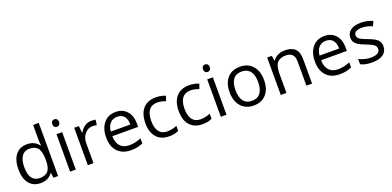

<svg xmlns="http://www.w3.org/2000/svg" viewBox="2 -1665 5272 2579"><g transform="rotate(-20 2638.0 -375.0)"><path d="M450.2 -71.8H445.8Q389.6 9.8 277.8 9.8Q172.9 9.8 114.5 -62Q56.2 -133.8 56.2 -266.1Q56.2 -398.4 114.7 -471.7Q173.3 -544.9 277.8 -544.9Q386.7 -544.9 444.8 -465.8H451.2L447.8 -504.4L445.8 -542V-759.8H526.9V0H460.9ZM288.1 -58.1Q371.1 -58.1 408.4 -103.3Q445.8 -148.4 445.8 -249V-266.1Q445.8 -379.9 408 -428.5Q370.1 -477.1 287.1 -477.1Q215.8 -477.1 178 -421.6Q140.1 -366.2 140.1 -265.1Q140.1 -162.6 177.7 -110.4Q215.3 -58.1 288.1 -58.1Z M779.8 0H698.7V-535.2H779.8ZM691.9 -680.2Q691.9 -708 705.6 -720.9Q719.2 -733.9 739.7 -733.9Q759.3 -733.9 773.4 -720.7Q787.6 -707.5 787.6 -680.2Q787.6 -652.8 773.4 -639.4Q759.3 -626 739.7 -626Q719.2 -626 705.6 -639.4Q691.9 -652.8 691.9 -680.2Z M1195.8 -544.9Q1231.4 -544.9 1259.8 -539.1L1248.5 -463.9Q1215.3 -471.2 1189.9 -471.2Q1125 -471.2 1078.9 -418.5Q1032.7 -365.7 1032.7 -287.1V0H951.7V-535.2H1018.6L1027.8 -436H1031.7Q1061.5 -488.3 1103.5 -516.6Q1145.5 -544.9 1195.8 -544.9Z M1565.9 9.8Q1447.3 9.8 1378.7 -62.5Q1310.1 -134.8 1310.1 -263.2Q1310.1 -392.6 1373.8 -468.8Q1437.5 -544.9 1544.9 -544.9Q1645.5 -544.9 1704.1 -478.8Q1762.7 -412.6 1762.7 -304.2V-252.9H1394Q1396.5 -158.7 1441.7 -109.9Q1486.8 -61 1568.8 -61Q1655.3 -61 1739.7 -97.2V-24.9Q1696.8 -6.3 1658.4 1.7Q1620.1 9.8 1565.9 9.8ZM1543.9 -477.1Q1479.5 -477.1 1441.2 -435.1Q1402.8 -393.1 1396 -318.8H1675.8Q1675.8 -395.5 1641.6 -436.3Q1607.4 -477.1 1543.9 -477.1Z M2114.7 9.8Q1998.5 9.8 1934.8 -61.8Q1871.1 -133.3 1871.1 -264.2Q1871.1 -398.4 1935.8 -471.7Q2000.5 -544.9 2120.1 -544.9Q2158.7 -544.9 2197.3 -536.6Q2235.8 -528.3 2257.8 -517.1L2232.9 -448.2Q2206.1 -459 2174.3 -466.1Q2142.6 -473.1 2118.2 -473.1Q1955.1 -473.1 1955.1 -265.1Q1955.1 -166.5 1994.9 -113.8Q2034.7 -61 2112.8 -61Q2179.7 -61 2250 -89.8V-18.1Q2196.3 9.8 2114.7 9.8Z M2590.8 9.8Q2474.6 9.8 2410.9 -61.8Q2347.2 -133.3 2347.2 -264.2Q2347.2 -398.4 2411.9 -471.7Q2476.6 -544.9 2596.2 -544.9Q2634.8 -544.9 2673.3 -536.6Q2711.9 -528.3 2733.9 -517.1L2709 -448.2Q2682.1 -459 2650.4 -466.1Q2618.7 -473.1 2594.2 -473.1Q2431.2 -473.1 2431.2 -265.1Q2431.2 -166.5 2470.9 -113.8Q2510.7 -61 2588.9 -61Q2655.8 -61 2726.1 -89.8V-18.1Q2672.4 9.8 2590.8 9.8Z M2934.1 0H2853V-535.2H2934.1ZM2846.2 -680.2Q2846.2 -708 2859.9 -720.9Q2873.5 -733.9 2894 -733.9Q2913.6 -733.9 2927.7 -720.7Q2941.9 -707.5 2941.9 -680.2Q2941.9 -652.8 2927.7 -639.4Q2913.6 -626 2894 -626Q2873.5 -626 2859.9 -639.4Q2846.2 -652.8 2846.2 -680.2Z M3567.9 -268.1Q3567.9 -137.2 3502 -63.7Q3436 9.8 3319.8 9.8Q3248 9.8 3192.4 -23.9Q3136.7 -57.6 3106.4 -120.6Q3076.2 -183.6 3076.2 -268.1Q3076.2 -398.9 3141.6 -471.9Q3207 -544.9 3323.2 -544.9Q3435.5 -544.9 3501.7 -470.2Q3567.9 -395.5 3567.9 -268.1ZM3160.2 -268.1Q3160.2 -165.5 3201.2 -111.8Q3242.2 -58.1 3321.8 -58.1Q3401.4 -58.1 3442.6 -111.6Q3483.9 -165 3483.9 -268.1Q3483.9 -370.1 3442.6 -423.1Q3401.4 -476.1 3320.8 -476.1Q3241.2 -476.1 3200.7 -423.8Q3160.2 -371.6 3160.2 -268.1Z M4076.2 0V-346.2Q4076.2 -411.6 4046.4 -443.8Q4016.6 -476.1 3953.1 -476.1Q3869.1 -476.1 3830.1 -430.7Q3791 -385.3 3791 -280.8V0H3710V-535.2H3775.9L3789.1 -461.9H3793Q3817.9 -501.5 3862.8 -523.2Q3907.7 -544.9 3962.9 -544.9Q4059.6 -544.9 4108.4 -498.3Q4157.2 -451.7 4157.2 -349.1V0Z M4549.8 9.8Q4431.2 9.8 4362.5 -62.5Q4293.9 -134.8 4293.9 -263.2Q4293.9 -392.6 4357.7 -468.8Q4421.4 -544.9 4528.8 -544.9Q4629.4 -544.9 4688 -478.8Q4746.6 -412.6 4746.6 -304.2V-252.9H4377.9Q4380.4 -158.7 4425.5 -109.9Q4470.7 -61 4552.7 -61Q4639.2 -61 4723.6 -97.2V-24.9Q4680.7 -6.3 4642.3 1.7Q4604 9.8 4549.8 9.8ZM4527.8 -477.1Q4463.4 -477.1 4425 -435.1Q4386.7 -393.1 4379.9 -318.8H4659.7Q4659.7 -395.5 4625.5 -436.3Q4591.3 -477.1 4527.8 -477.1Z M5230 -146Q5230 -71.3 5174.3 -30.8Q5118.7 9.8 5018.1 9.8Q4911.6 9.8 4852.1 -23.9V-99.1Q4890.6 -79.6 4934.8 -68.4Q4979 -57.1 5020 -57.1Q5083.5 -57.1 5117.7 -77.4Q5151.9 -97.7 5151.9 -139.2Q5151.9 -170.4 5124.8 -192.6Q5097.7 -214.8 5019 -245.1Q4944.3 -272.9 4912.8 -293.7Q4881.3 -314.5 4866 -340.8Q4850.6 -367.2 4850.6 -403.8Q4850.6 -469.2 4903.8 -507.1Q4957 -544.9 5049.8 -544.9Q5136.2 -544.9 5218.8 -509.8L5189.9 -443.8Q5109.4 -477.1 5043.9 -477.1Q4986.3 -477.1 4957 -459Q4927.7 -440.9 4927.7 -409.2Q4927.7 -387.7 4938.7 -372.6Q4949.7 -357.4 4974.1 -343.8Q4998.5 -330.1 5067.9 -304.2Q5163.1 -269.5 5196.5 -234.4Q5230 -199.2 5230 -146Z"/></g></svg>

Font: f01836669
Style: Regular
Weight: 400
Foundry: Ascender Corporation
Version: Version 1.10